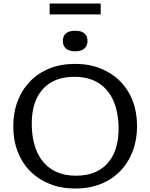

<svg xmlns="http://www.w3.org/2000/svg" viewBox="-20 -1076 866 1106"><path d="M412 -708Q493.5 -708 559.2 -681.8Q625 -655.5 672.2 -607.8Q719.5 -560 744.5 -494.5Q769.5 -429 769.5 -350Q769.5 -270.5 744.5 -204.8Q719.5 -139 672.8 -90.8Q626 -42.5 560.5 -16.2Q495 10 414 10Q332.5 10 266.8 -16.2Q201 -42.5 153.8 -90.2Q106.5 -138 81.5 -203.5Q56.5 -269 56.5 -348Q56.5 -427.5 81.5 -493.2Q106.5 -559 153.2 -607.2Q200 -655.5 265.5 -681.8Q331 -708 412 -708ZM417.5 -64Q497.5 -64 552 -96.5Q606.5 -129 634.8 -189.5Q663 -250 663 -333Q663 -428 633.5 -495.2Q604 -562.5 547.2 -598Q490.5 -633.5 408.5 -633.5Q328.5 -633.5 274 -601Q219.5 -568.5 191.2 -508.5Q163 -448.5 163 -364.5Q163 -270.5 192.5 -203Q222 -135.5 279 -99.8Q336 -64 417.5 -64ZM413 -780.5Q378.5 -780.5 360.2 -796.2Q342 -812 342 -840.5Q342 -869 360.2 -884Q378.5 -899 413 -899Q448 -899 466 -884Q484 -869 484 -840.5Q484 -812 466 -796.2Q448 -780.5 413 -780.5ZM266 -993V-1055.5H560V-993Z"/></svg>

Font: Newsreader 9pt
Style: Regular
Weight: 400
Designer: Hugues Gentile
Foundry: Production Type
Version: Version 1.003